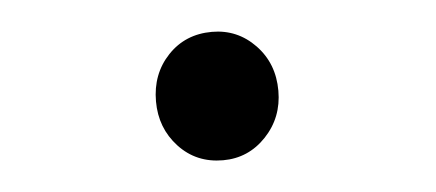

<svg xmlns="http://www.w3.org/2000/svg" viewBox="-29 -515 650 286"><g transform="rotate(-5 296.0 -372.0)"><path d="M295 -276Q255 -276 229 -304Q203 -332 203 -372Q203 -413 229 -440.5Q255 -468 295 -468Q333 -468 359.5 -440.5Q386 -413 386 -372Q386 -332 359.5 -304Q333 -276 295 -276Z"/></g></svg>

Font: Noto Sans JP Thin
Style: Bold
Weight: 700
Version: Version 2.004-H2;hotconv 1.0.118;makeotfexe 2.5.65603